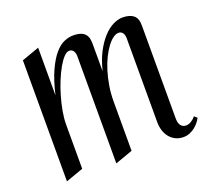

<svg xmlns="http://www.w3.org/2000/svg" viewBox="-125 -873 1126 1042"><g transform="rotate(-20 438.0 -352.5)"><path d="M876 -66.9Q868.7 -52.7 857.7 -39.6Q846.7 -26.4 832.8 -16.4Q818.8 -6.3 803.2 -0.2Q787.6 5.9 771 5.9Q744.1 5.9 723.6 -4.4Q703.1 -14.6 689.5 -32Q675.8 -49.3 668.9 -71.8Q662.1 -94.2 662.1 -119.1V-605Q662.1 -612.3 660.4 -619.9Q658.7 -627.4 654.8 -633.5Q650.9 -639.6 644.8 -643.3Q638.7 -647 629.9 -647Q615.2 -647 598.4 -635Q581.5 -623 564.7 -600.8Q547.9 -578.6 532.2 -547.4Q516.6 -516.1 504.6 -478Q492.7 -439.9 485.4 -395.8Q478 -351.6 478 -303.2V-21L377 15.1V-605Q377 -612.3 375.2 -619.9Q373.5 -627.4 369.6 -633.5Q365.7 -639.6 359.9 -643.3Q354 -647 345.2 -647Q330.6 -647 313.7 -629.2Q296.9 -611.3 280 -581.8Q263.2 -552.2 247.3 -513.7Q231.4 -475.1 219.5 -433.8Q207.5 -392.6 200.2 -351.6Q192.9 -310.5 192.9 -275.9V-21L91.8 15.1V-684.1L192.9 -720.2V-444.8Q211.9 -526.9 236.1 -579.6Q260.3 -632.3 286.4 -663.1Q312.5 -693.8 339.8 -705.8Q367.2 -717.8 393.1 -717.8Q422.4 -717.8 439.5 -710.7Q456.5 -703.6 465.3 -691.2Q474.1 -678.7 476.3 -661.9Q478.5 -645 478 -625V-480Q492.7 -540.5 516.1 -585.2Q539.6 -629.9 566.9 -659.4Q594.2 -689 623.3 -703.4Q652.3 -717.8 678.2 -717.8Q719.2 -717.8 741.2 -700.4Q763.2 -683.1 763.2 -642.1V-103Q763.2 -93.3 765.1 -83.5Q767.1 -73.7 771.7 -66.2Q776.4 -58.6 784.2 -53.7Q792 -48.8 803.2 -48.8Q819.8 -48.8 835 -58.6Q850.1 -68.4 859.9 -81.1Z"/></g></svg>

Font: Redressed
Style: Regular
Weight: 400
Designer: Astigmatic (AOETI)
Foundry: Astigmatic (AOETI)
Version: Version 1.001